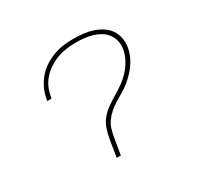

<svg xmlns="http://www.w3.org/2000/svg" viewBox="-119 -670 838 812"><g transform="rotate(-30 300.0 -264.0)"><path d="M234 0 247 -81Q251 -105 258.5 -128.5Q266 -152 281.5 -171.5Q297 -191 318.5 -206Q340 -221 362 -234Q384 -247 404.5 -262Q425 -277 442 -296Q459 -315 471 -337.5Q483 -360 487 -383Q491 -404 486.5 -423.5Q482 -443 470.5 -458.5Q459 -474 442 -484Q425 -494 406 -499.5Q387 -505 367 -507Q347 -509 326 -509Q304 -509 282 -506Q260 -503 238.5 -495.5Q217 -488 196.5 -475Q176 -462 160 -444.5Q144 -427 134.5 -405.5Q125 -384 122 -362L120 -355H99L101 -363Q105 -388 116 -411.5Q127 -435 143.5 -455Q160 -475 182.5 -489.5Q205 -504 229.5 -513Q254 -522 278.5 -525Q303 -528 327 -528Q351 -528 374 -525.5Q397 -523 418.5 -516Q440 -509 459 -497Q478 -485 490.5 -467.5Q503 -450 507.5 -427Q512 -404 508 -381Q505 -362 497 -343.5Q489 -325 477.5 -308.5Q466 -292 451.5 -277Q437 -262 421 -249.5Q405 -237 387 -226.5Q369 -216 352 -205.5Q335 -195 319.5 -181.5Q304 -168 292.5 -151.5Q281 -135 275.5 -116Q270 -97 267 -78L254 0Z"/></g></svg>

Font: Iosevka Aile Thin Oblique
Style: Regular
Weight: 100
Italic angle: -9°
Designer: Belleve Invis
Foundry: Belleve Invis
Version: Version 31.1.0; ttfautohint (v1.8.4)